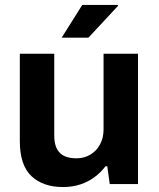

<svg xmlns="http://www.w3.org/2000/svg" viewBox="-20 -743 641 775"><path d="M234 12Q154 12 107 -32Q60 -76 60 -174V-526H199V-197Q199 -171 205 -153.5Q211 -136 222.5 -125Q234 -114 251 -109Q268 -104 289 -104Q320 -104 345 -119Q370 -134 384 -160.5Q398 -187 398 -220V-526H537V0H423L413 -72H406Q387 -47 361.5 -28Q336 -9 304 1.5Q272 12 234 12ZM229 -591 312 -723H455L457 -720L337 -591Z"/></svg>

Font: Archivo SemiBold
Style: Bold
Weight: 700
Version: Version 2.001